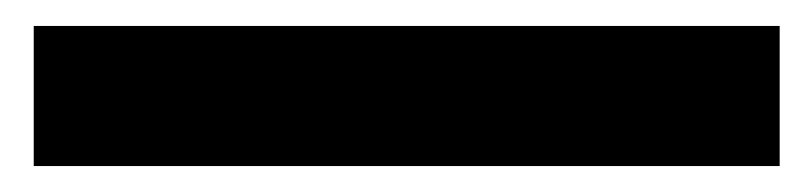

<svg xmlns="http://www.w3.org/2000/svg" viewBox="-20 -18 621 148"><path d="M6 2V110H581V2Z"/></svg>

Font: Rabbid Highway Sign IV
Style: Bd
Weight: 400
Foundry: Cannot Into Space Fonts
Version: Version 0.277